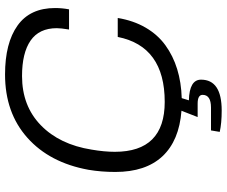

<svg xmlns="http://www.w3.org/2000/svg" viewBox="-90 -648 911 772"><g transform="rotate(-90 366.0 -262.5)"><path d="M307.1 172.9Q256.3 172.9 221.2 165L227.1 129.9H318.8Q370.1 129.9 370.1 96.2Q370.1 76.2 335 76.2H280.8L306.2 11.2Q186 2 123 -65.4Q60.1 -132.8 60.1 -254.9Q60.1 -311.5 68.8 -362.8Q97.2 -519 197.8 -608.6Q298.3 -698.2 452.1 -698.2Q578.6 -698.2 648.9 -647.9Q719.2 -597.7 719.2 -497.1Q719.2 -468.3 713.9 -440.9H632.8Q638.2 -474.1 638.2 -490.2Q638.2 -561 588.4 -595.5Q538.6 -629.9 445.8 -629.9Q325.7 -629.9 248 -554.4Q170.4 -479 149.9 -350.1Q141.1 -298.8 141.1 -256.8Q141.1 -56.2 341.8 -56.2Q565.4 -56.2 603 -245.1H679.2Q668.9 -182.1 640.6 -133.3Q612.3 -84.5 569.6 -53.5Q526.9 -22.5 473.6 -6.1Q420.4 10.3 356.9 12.2L348.1 41Q431.2 43 431.2 89.8Q431.2 172.9 307.1 172.9Z"/></g></svg>

Font: Archivo Light
Style: Italic
Weight: 300
Italic angle: -10°
Designer: Hector Gatti
Foundry: Omnibus-Type
Version: Version 2.001